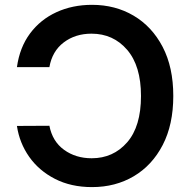

<svg xmlns="http://www.w3.org/2000/svg" viewBox="-20 -757 784 787"><path d="M357.2 9.9Q271 9.9 205.3 -23.8Q139.6 -57.5 99.6 -114.3Q59.7 -171.2 49.4 -240.8L182.5 -241.5Q195 -177.2 242.7 -142.8Q290.5 -108.3 355.8 -108.3Q444.2 -108.3 501.1 -173.5Q557.9 -238.6 557.9 -363.6Q557.9 -486.9 501.1 -552.9Q444.2 -619 355.1 -619Q288.7 -619 241.3 -583.1Q193.9 -547.2 182.5 -481.9H49.4Q60.7 -562.9 103.2 -619.9Q145.6 -676.8 211.3 -707Q277 -737.2 357.2 -737.2Q452.4 -737.2 527.7 -692.8Q603 -648.4 646.7 -564.8Q690.3 -481.2 690.3 -363.6Q690.3 -246.4 647 -162.8Q603.7 -79.2 528.4 -34.6Q453.1 9.9 357.2 9.9Z"/></svg>

Font: Inter UI Semi Bold
Style: Regular
Weight: 600
Designer: Rasmus Andersson
Foundry: rsms
Version: 3.2;8d6f07862